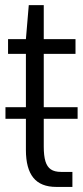

<svg xmlns="http://www.w3.org/2000/svg" viewBox="-20 -736 327 756"><path d="M152.3 -268.1V-159.2Q152.3 -122.6 158.9 -100.8Q165.5 -79.1 180.2 -69.1Q194.8 -59.1 220.7 -59.1H265.1V0H201.7Q140.6 0 111.3 -36.1Q82 -72.3 82 -145.5V-268.1H1.5V-314H82V-523.9H11.7V-582H82L93.3 -715.8H152.3V-582H277.3V-523.9H152.3V-314H285.6V-268.1Z"/></svg>

Font: Decalotype Light
Style: Regular
Weight: 300
Designer: Alfredo Marco Pradil
Foundry: Alfredo Marco Pradil
Version: Version 1.0